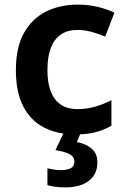

<svg xmlns="http://www.w3.org/2000/svg" viewBox="-20 -574 547 834"><path d="M308 10Q231 10 172.5 -19.5Q114 -49 81.5 -111Q49 -173 49 -269Q49 -369 84.5 -431.5Q120 -494 180.5 -524Q241 -554 318 -554Q364 -554 405 -544Q446 -534 477 -519L437 -415Q409 -427 378 -435.5Q347 -444 317 -444Q274 -444 245 -424.5Q216 -405 201 -366.5Q186 -328 186 -270Q186 -213 201 -175.5Q216 -138 245 -119Q274 -100 315 -100Q357 -100 394.5 -111Q432 -122 464 -139V-28Q433 -10 396 0Q359 10 308 10ZM403 132Q403 182 366.5 211Q330 240 262 240Q238 240 218 237Q198 234 186 230V157Q198 160 213.5 162.5Q229 165 244 165Q272 165 287.5 156.5Q303 148 303 128Q303 106 281 95Q259 84 221 78L258 0H332L314 43Q336 47 357 57.5Q378 68 390.5 85.5Q403 103 403 132Z"/></svg>

Font: Noto Sans Oriya SemiBold
Style: Regular
Weight: 600
Version: Version 2.003